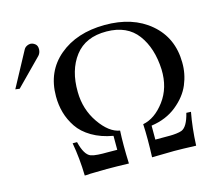

<svg xmlns="http://www.w3.org/2000/svg" viewBox="-126 -841 1096 969"><g transform="rotate(-15 422.5 -356.5)"><path d="M825 -424Q826 -365 803 -310Q780 -255 725.5 -211Q671 -167 593 -156V-83Q607 -83 631.5 -83Q656 -83 670.5 -83Q685 -83 702.5 -85Q720 -87 731 -91Q762 -103 779 -173L803 -172Q788 -92 784 0Q710 -3 670 -3L554 -1Q558 -98 554 -174Q617 -186 667.5 -253.5Q718 -321 715 -417Q710 -530 656.5 -601.5Q603 -673 496 -674Q386 -675 330.5 -602.5Q275 -530 277 -416Q278 -325 327.5 -253.5Q377 -182 433 -173Q429 -101 433 -1Q367 -3 318 -3Q307 -3 291 -2.5Q275 -2 260 -2Q245 -2 232 -1.5Q219 -1 210 0H202Q200 -90 185 -173H208Q225 -103 257 -91Q271 -86 294.5 -84.5Q318 -83 342 -83.5Q366 -84 394 -83V-156Q331 -167 284.5 -194.5Q238 -222 213 -259.5Q188 -297 176.5 -337.5Q165 -378 165 -423Q165 -553 256.5 -630Q348 -707 494 -708Q641 -709 732.5 -631Q824 -553 825 -424ZM135 -702Q145 -692 144 -674Q143 -656 132 -644L-2 -508L-24 -511L74 -693Q81 -707 99.5 -712Q118 -717 135 -702Z"/></g></svg>

Font: GFS Artemisia
Style: Regular
Weight: 400
Designer: Takis Katsoulidis and George D. Matthiopoulos
Foundry: Takis Katsoulidis and George D. Matthiopoulos
Version: Version 1.0